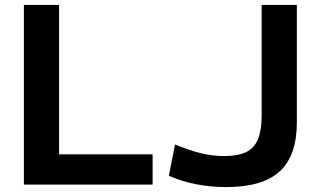

<svg xmlns="http://www.w3.org/2000/svg" viewBox="-20 -750 1296 780"><path d="M77 0V-730H220V-123H600V0ZM899 10Q836 10 777 -1.5Q718 -13 666 -36L691 -163Q752 -138 798.5 -127Q845 -116 890 -116Q946 -116 979.5 -132Q1013 -148 1028 -184.5Q1043 -221 1043 -280V-730H1186V-253Q1186 -118 1116.5 -54Q1047 10 899 10Z"/></svg>

Font: M PLUS 1
Style: Bold
Weight: 700
Designer: Coji Morishita
Foundry: UNDERFOREST DESIGN
Version: Version 1.001